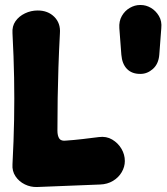

<svg xmlns="http://www.w3.org/2000/svg" viewBox="-20 -729 667 769"><path d="M129 20Q103 21 79.5 9.5Q56 -2 42 -23Q28 -44 30 -71Q35 -166 36.5 -250Q38 -334 36.5 -417.5Q35 -501 30 -596Q28 -624 42 -644Q56 -664 80 -675.5Q104 -687 131 -687Q172 -687 197.5 -661.5Q223 -636 220 -596Q216 -521 214 -458.5Q212 -396 211 -336Q210 -276 210 -206Q210 -185 217.5 -174Q225 -163 246 -166Q276 -168 310.5 -172Q345 -176 376 -180Q406 -184 429.5 -170Q453 -156 466.5 -133Q480 -110 480 -84Q480 -61 467.5 -39.5Q455 -18 432.5 -4.5Q410 9 381 10ZM458 -616Q456 -644 468 -665Q480 -686 500 -697.5Q520 -709 541 -709H543Q565 -709 584.5 -697.5Q604 -686 616.5 -665Q629 -644 626 -616L618 -510Q615 -473 592.5 -453Q570 -433 543 -433H541Q508 -433 488.5 -453Q469 -473 466 -510Z"/></svg>

Font: Winky Sans ExtraBold
Style: Regular
Weight: 800
Designer: Simon Atzbach
Foundry: typofactur
Version: Version 1.205